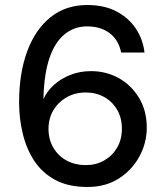

<svg xmlns="http://www.w3.org/2000/svg" viewBox="-20 -732 668 764"><path d="M328 12Q251 12 199 -16.5Q147 -45 116 -92.5Q85 -140 70.5 -200.5Q56 -261 56 -324Q56 -440 88 -527Q120 -614 180.5 -663Q241 -712 327 -712Q396 -712 444.5 -686Q493 -660 521 -617.5Q549 -575 555 -523H462Q452 -573 416.5 -600Q381 -627 326 -627Q276 -627 237.5 -596Q199 -565 177.5 -503Q156 -441 153 -346Q153 -344 153 -342Q153 -340 153 -338Q167 -369 194.5 -394Q222 -419 260 -434Q298 -449 342 -449Q402 -449 452 -421.5Q502 -394 533 -343Q564 -292 564 -224Q564 -163 534.5 -109Q505 -55 452.5 -21.5Q400 12 328 12ZM321 -75Q362 -75 394.5 -93.5Q427 -112 446 -144.5Q465 -177 465 -220Q465 -263 446 -295.5Q427 -328 394.5 -346Q362 -364 321 -364Q279 -364 245.5 -345Q212 -326 192.5 -293.5Q173 -261 173 -219Q173 -177 192.5 -144Q212 -111 245.5 -93Q279 -75 321 -75Z"/></svg>

Font: DM Sans 10pt Medium
Style: Regular
Weight: 500
Version: Version 4.004;gftools[0.9.30]